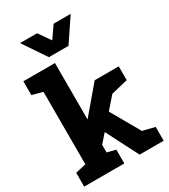

<svg xmlns="http://www.w3.org/2000/svg" viewBox="-216 -1003 974 1105"><g transform="rotate(-30 271.0 -450.0)"><path d="M218.3 -156.7 171.7 -270 366.7 -500H520ZM218.3 0H78.3V-700H218.3ZM376.7 0 218 -310 329.7 -333.3 520 0ZM8.3 -700H88.3L107.7 -581.7L8.3 -608.3ZM413.3 -381 446.7 -500H526.7V-408.3ZM456.7 0 430 -118.3 536.7 -91.7V0ZM195 0 168.3 -118.3 275 -91.7V0ZM8.3 0V-91.7L108.3 -115L88.3 0ZM218.3 -746.7 325 -900H438.3L335 -746.7ZM321.7 -746.7H205L101.7 -900H215Z"/></g></svg>

Font: Epunda Slab Light
Style: Regular
Weight: 300
Designer: Simon Atzbach
Foundry: typofactur
Version: Version 1.102